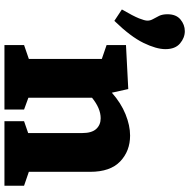

<svg xmlns="http://www.w3.org/2000/svg" viewBox="-14 -816 831 842"><g transform="rotate(90 401.0 -395.5)"><path d="M43 -715Q43 -753 66 -772Q89 -791 117 -791Q146 -791 171 -770Q196 -749 196 -706Q196 -666 168.5 -609.5Q141 -553 72 -482L22 -515Q51 -565 61 -590Q71 -615 71 -627Q71 -640 64 -652Q57 -664 50 -678.5Q43 -693 43 -715ZM178 0V-86L239 -107V-427L178 -448V-533L371 -543L387 -471Q432 -511 481.5 -531Q531 -551 575 -551Q643 -551 688.5 -507.5Q734 -464 734 -376V-107L795 -86V0H512V-86L564 -104V-341Q564 -383 546 -402.5Q528 -422 499 -422Q456 -422 409 -384V-105L461 -86V0Z"/></g></svg>

Font: Bitter ExtraBold
Style: Regular
Weight: 800
Designer: Sol Matas, and Bitter project Authors
Foundry: Sol Matas
Version: Version 2.001